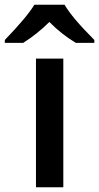

<svg xmlns="http://www.w3.org/2000/svg" viewBox="-69 -786 416 806"><path d="M196.8 0H82V-540H196.8ZM249.5 -606Q189.5 -641.6 138.2 -693.8Q87.9 -643.6 28.3 -606H-48.8V-618.2Q44.4 -714.8 75.2 -766.1H202.1Q232.9 -712.4 327.1 -618.2V-606Z"/></svg>

Font: JBL Sans
Style: Semibold
Weight: 600
Version: Version 1.10